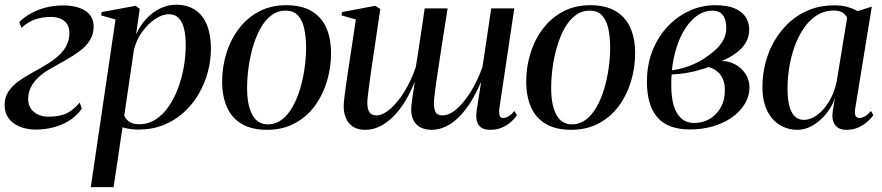

<svg xmlns="http://www.w3.org/2000/svg" viewBox="-22 -538 3730 812"><path d="M131 10Q91.5 10 61.2 -2.5Q31 -15 14.2 -38.2Q-2.5 -61.5 -2.5 -93.5Q-2.5 -126 13.2 -150.2Q29 -174.5 55.5 -193.8Q82 -213 113.8 -230.2Q145.5 -247.5 177 -266.5Q225.5 -296 248.5 -328Q271.5 -360 271.5 -399.5Q271.5 -423 260.8 -437.8Q250 -452.5 232.5 -459.5Q215 -466.5 194.5 -466.5Q160 -466.5 129.2 -456.8Q98.5 -447 68.5 -420.5L59.5 -444.5Q80 -465.5 108.8 -481.5Q137.5 -497.5 172 -506.2Q206.5 -515 244 -515Q304 -515 339 -492.2Q374 -469.5 374 -426Q374 -392.5 357.5 -366.8Q341 -341 313.5 -320.8Q286 -300.5 252.5 -282Q219 -263.5 185.5 -244Q160 -229.5 139.8 -210.2Q119.5 -191 108.2 -168Q97 -145 97 -119Q97 -96.5 108.2 -79.5Q119.5 -62.5 139.2 -53.5Q159 -44.5 183 -44.5Q223.5 -44.5 253 -55.8Q282.5 -67 315.5 -104L324 -78Q300 -45 267.8 -26Q235.5 -7 200.5 1.5Q165.5 10 131 10Z M362 253.5 466.5 -455.5 405.5 -473 408 -487 552 -513.5 569 -500.5 553.5 -392.5Q570.5 -430.5 597 -458.8Q623.5 -487 655.8 -502.5Q688 -518 721.5 -518Q770.5 -518 803.5 -496Q836.5 -474 853.2 -432.2Q870 -390.5 870 -332.5Q870 -282.5 856.8 -233Q843.5 -183.5 817.8 -139.8Q792 -96 754.8 -62.2Q717.5 -28.5 669.5 -9.2Q621.5 10 563 10Q545.5 10 528.5 7.5Q511.5 5 496 0.5L458.5 253.5ZM503.5 -49Q510 -33.5 525.2 -23Q540.5 -12.5 566 -12.5Q605 -12.5 636.5 -33Q668 -53.5 691.8 -88.2Q715.5 -123 731.5 -166.2Q747.5 -209.5 755.5 -256Q763.5 -302.5 763.5 -346Q763.5 -388.5 756 -417.8Q748.5 -447 732.8 -462.5Q717 -478 692 -478Q665 -478 634.5 -457.8Q604 -437.5 579.5 -403.8Q555 -370 544.5 -328Z M1188 -516Q1252 -516 1294.2 -491.8Q1336.5 -467.5 1357.2 -422Q1378 -376.5 1378 -312.5Q1378 -251.5 1360.5 -193.5Q1343 -135.5 1308.8 -89.2Q1274.5 -43 1223.8 -16Q1173 11 1107.5 11Q1042.5 11 1000.2 -14Q958 -39 937.8 -84.8Q917.5 -130.5 917.5 -193Q917.5 -255 935.5 -313Q953.5 -371 988.5 -417Q1023.5 -463 1073.8 -489.5Q1124 -516 1188 -516ZM1186 -493Q1152 -493 1125.5 -473Q1099 -453 1079.8 -418.5Q1060.5 -384 1048 -341.5Q1035.5 -299 1029.2 -253.2Q1023 -207.5 1023 -165Q1023 -114.5 1033.5 -80.2Q1044 -46 1063.5 -29Q1083 -12 1110 -12Q1143.5 -12 1170 -32.2Q1196.5 -52.5 1215.8 -86.8Q1235 -121 1247.5 -163.2Q1260 -205.5 1266.2 -250.5Q1272.5 -295.5 1272.5 -337.5Q1272.5 -379 1265.2 -414.2Q1258 -449.5 1239.5 -471.2Q1221 -493 1186 -493Z M1553 -275Q1551 -259.5 1547.2 -235Q1543.5 -210.5 1540 -184Q1536.5 -157.5 1534 -135.8Q1531.5 -114 1531.5 -104Q1531.5 -77 1540.2 -63.5Q1549 -50 1571.5 -50Q1596.5 -50 1627.2 -76.2Q1658 -102.5 1687.2 -148.8Q1716.5 -195 1736.5 -254.5Q1740.5 -277 1744.2 -302.2Q1748 -327.5 1751.5 -350.5Q1755 -374 1759 -400.8Q1763 -427.5 1767 -454Q1771 -480.5 1774 -502.5H1871Q1860 -433 1851 -374.8Q1842 -316.5 1834.8 -270Q1827.5 -223.5 1822.8 -189.2Q1818 -155 1815.5 -133Q1813 -111 1813 -102Q1813 -77 1820.2 -63.5Q1827.5 -50 1849.5 -50Q1877.5 -50 1908 -76Q1938.5 -102 1967.5 -148Q1996.5 -194 2018.5 -254.5L2055.5 -502.5H2153L2089.5 -77Q2088 -59 2091.2 -49Q2094.5 -39 2105.5 -39Q2116 -39 2128.5 -46.2Q2141 -53.5 2154 -68.5L2164 -51Q2153.5 -35 2137.2 -20.8Q2121 -6.5 2099.2 2.2Q2077.5 11 2051 11Q2015.5 11 2001.8 -10.2Q1988 -31.5 1994 -71.5L2013 -193Q1993 -145.5 1969.5 -107.8Q1946 -70 1919.2 -43.2Q1892.5 -16.5 1863.2 -2.8Q1834 11 1803 11Q1775 11 1754 -0.5Q1733 -12 1723.2 -37.2Q1713.5 -62.5 1719 -103L1732.5 -193.5Q1714 -147 1691 -109.2Q1668 -71.5 1641 -44.8Q1614 -18 1584.5 -3.5Q1555 11 1522.5 11Q1492.5 11 1472.5 -1.2Q1452.5 -13.5 1442 -36Q1431.5 -58.5 1431.5 -89Q1431.5 -100.5 1434.5 -126.2Q1437.5 -152 1441.8 -182Q1446 -212 1450 -237.2Q1454 -262.5 1455.5 -273L1483 -455.5L1422.5 -473L1424.5 -487L1565 -513.5L1586.5 -500Z M2474 -516Q2538 -516 2580.2 -491.8Q2622.5 -467.5 2643.2 -422Q2664 -376.5 2664 -312.5Q2664 -251.5 2646.5 -193.5Q2629 -135.5 2594.8 -89.2Q2560.5 -43 2509.8 -16Q2459 11 2393.5 11Q2328.5 11 2286.2 -14Q2244 -39 2223.8 -84.8Q2203.5 -130.5 2203.5 -193Q2203.5 -255 2221.5 -313Q2239.5 -371 2274.5 -417Q2309.5 -463 2359.8 -489.5Q2410 -516 2474 -516ZM2472 -493Q2438 -493 2411.5 -473Q2385 -453 2365.8 -418.5Q2346.5 -384 2334 -341.5Q2321.5 -299 2315.2 -253.2Q2309 -207.5 2309 -165Q2309 -114.5 2319.5 -80.2Q2330 -46 2349.5 -29Q2369 -12 2396 -12Q2429.5 -12 2456 -32.2Q2482.5 -52.5 2501.8 -86.8Q2521 -121 2533.5 -163.2Q2546 -205.5 2552.2 -250.5Q2558.5 -295.5 2558.5 -337.5Q2558.5 -379 2551.2 -414.2Q2544 -449.5 2525.5 -471.2Q2507 -493 2472 -493Z M2896 9.5Q2850.5 9.5 2816.2 -2.8Q2782 -15 2759.5 -40.2Q2737 -65.5 2725.5 -103.2Q2714 -141 2714 -192Q2714 -266 2738.2 -325.5Q2762.5 -385 2803.5 -427.8Q2844.5 -470.5 2895.8 -493.2Q2947 -516 3000.5 -516Q3054.5 -516 3086.2 -502Q3118 -488 3132.2 -464.8Q3146.5 -441.5 3146.5 -413.5Q3146.5 -380.5 3131 -355.8Q3115.5 -331 3089 -312.2Q3062.5 -293.5 3030.5 -280Q3061.5 -280 3088 -265.2Q3114.5 -250.5 3131 -225.5Q3147.5 -200.5 3147.5 -170Q3147.5 -131 3127.5 -98.2Q3107.5 -65.5 3073 -41.2Q3038.5 -17 2993 -3.8Q2947.5 9.5 2896 9.5ZM2914.5 -18Q2951 -18 2980 -35.5Q3009 -53 3026.2 -83.8Q3043.5 -114.5 3043.5 -154.5Q3044 -181.5 3036 -201.5Q3028 -221.5 3012.8 -234.5Q2997.5 -247.5 2976 -254.5Q2966.5 -251.5 2952.5 -247Q2938.5 -242.5 2920.2 -237.8Q2902 -233 2878.5 -229Q2866 -227 2851.2 -225.5Q2836.5 -224 2818.5 -223Q2817.5 -213 2817.2 -202Q2817 -191 2817 -174Q2817 -127 2827.2 -92Q2837.5 -57 2859 -37.5Q2880.5 -18 2914.5 -18ZM2819.5 -240.5Q2848 -244.5 2872.2 -252Q2896.5 -259.5 2916.5 -268.8Q2936.5 -278 2951.5 -287.5Q2975.5 -303 2998 -322Q3020.5 -341 3035 -365Q3049.5 -389 3049.5 -420Q3049.5 -456 3034.8 -474.5Q3020 -493 2989.5 -493Q2957.5 -493 2929 -473.8Q2900.5 -454.5 2877.8 -420.2Q2855 -386 2840 -340Q2825 -294 2819.5 -240.5Z M3594.5 -77Q3591.5 -55.5 3596.8 -47.2Q3602 -39 3613.5 -39Q3623 -39 3636.2 -46.2Q3649.5 -53.5 3661.5 -69L3671.5 -51Q3663 -38.5 3647 -24Q3631 -9.5 3608.5 0.8Q3586 11 3558 11Q3523.5 11 3509 -10.5Q3494.5 -32 3499.5 -66.5L3509 -122.5Q3496.5 -87 3472 -56.8Q3447.5 -26.5 3415.8 -7.8Q3384 11 3350.5 11Q3309 11 3275.2 -9.8Q3241.5 -30.5 3222 -71Q3202.5 -111.5 3202.5 -171Q3202.5 -223 3215.5 -273Q3228.5 -323 3254 -366.5Q3279.5 -410 3316.5 -443.8Q3353.5 -477.5 3401.2 -496.5Q3449 -515.5 3506.5 -515.5Q3536 -515.5 3560.2 -509Q3584.5 -502.5 3605 -491L3665 -510ZM3560.5 -462Q3555.5 -475.5 3541.5 -484.5Q3527.5 -493.5 3504.5 -493.5Q3464.5 -493.5 3433 -473.5Q3401.5 -453.5 3378 -419.5Q3354.5 -385.5 3339 -342.8Q3323.5 -300 3316 -253.8Q3308.5 -207.5 3308.5 -164Q3308.5 -115.5 3317.2 -86.2Q3326 -57 3341.5 -44Q3357 -31 3377 -31Q3397.5 -31 3418.8 -42.2Q3440 -53.5 3459.2 -74.8Q3478.5 -96 3493.2 -125.5Q3508 -155 3516 -190.5Z"/></svg>

Font: Merriweather 144pt
Style: Italic
Weight: 400
Italic angle: -7.8°
Version: Version 2.101